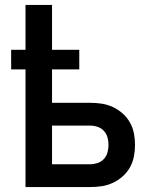

<svg xmlns="http://www.w3.org/2000/svg" viewBox="-20 -755 640 775"><path d="M83 0V-475H25V-554H83V-735H190V-554H300V-475H190V-340H344Q368 -340 391 -336.5Q414 -333 435.5 -323Q457 -313 475 -297Q493 -281 504.5 -260.5Q516 -240 520.5 -217Q525 -194 525 -170Q525 -147 520.5 -123.5Q516 -100 504.5 -79.5Q493 -59 475 -43Q457 -27 435.5 -17Q414 -7 391 -3.5Q368 0 344 0ZM190 -92H344Q359 -92 374 -97Q389 -102 399.5 -113.5Q410 -125 414 -140Q418 -155 418 -170Q418 -185 414 -200Q410 -215 399.5 -226.5Q389 -238 374 -243Q359 -248 344 -248H190Z"/></svg>

Font: Zed Mono Semibold Extended
Style: Regular
Weight: 600
Width: 7
Monospace: yes
Designer: Belleve Invis
Foundry: Belleve Invis
Version: Version 1.0.0; ttfautohint (v1.8.4)